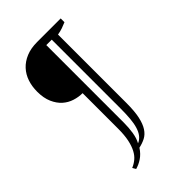

<svg xmlns="http://www.w3.org/2000/svg" viewBox="-257 -750 1037 1037"><g transform="rotate(-45 261.5 -231.5)"><path d="M351.1 -89.4Q351.1 -25.4 342.3 14.6Q333.5 54.7 317.6 78.9Q301.8 103 279.5 114.5Q257.3 126 230 131.8Q220.2 147 209 158.4Q197.8 169.9 185.5 178Q173.3 186 160.9 191.7Q148.4 197.3 136.2 200.7L125 181.6Q146 172.9 163.6 158.4Q181.2 144 193.8 120.1Q206.5 96.2 213.9 61.5Q221.2 26.9 221.2 -22.5V-293.5Q191.4 -293.5 161.4 -303Q131.3 -312.5 107.4 -333.7Q83.5 -355 68.4 -389.4Q53.2 -423.8 53.2 -473.1Q53.2 -512.7 64.7 -547.1Q76.2 -581.5 99.9 -607.2Q123.5 -632.8 159.2 -647.7Q194.8 -662.6 243.2 -662.6H422.9V-633.8Q407.2 -627 389.6 -620.8Q372.1 -614.7 351.1 -611.3ZM241.2 109.9Q260.7 101.6 273.7 85.2Q286.6 68.8 294.2 43.9Q301.8 19 304.7 -14.2Q307.6 -47.4 307.6 -89.4V-615.7H266.1V-22.5Q266.1 15.1 260.5 50.3Q254.9 85.4 241.2 109.9Z"/></g></svg>

Font: PT Astra Serif
Style: Italic
Weight: 400
Italic angle: -16°
Designer: A.Korolkova, I. Chaeva
Foundry: ParaType Ltd
Version: Version 1.001